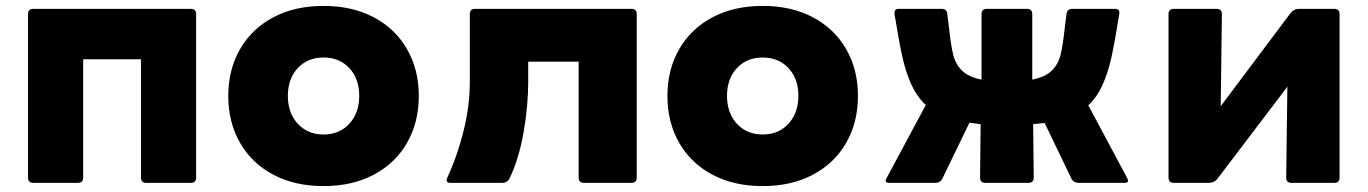

<svg xmlns="http://www.w3.org/2000/svg" viewBox="-20 -578 4637 651"><path d="M262 -377V24Q262 42 244 42H93Q75 42 75 24V-530Q75 -548 93 -548H627Q645 -548 645 -530V24Q645 42 627 42H476Q458 42 458 24V-377Z M754 -253Q754 -342 794 -411.5Q834 -481 907 -519.5Q980 -558 1077 -558Q1174 -558 1247 -519.5Q1320 -481 1360 -411.5Q1400 -342 1400 -253Q1400 -163 1360 -93.5Q1320 -24 1247 14.5Q1174 53 1077 53Q980 53 907 14.5Q834 -24 794 -93.5Q754 -163 754 -253ZM1077 -122Q1131 -122 1164.5 -158.5Q1198 -195 1198 -253Q1198 -311 1164.5 -347Q1131 -383 1077 -383Q1023 -383 989.5 -347Q956 -311 956 -253Q956 -195 989.5 -158.5Q1023 -122 1077 -122Z M1771 -369V-302Q1771 -218 1755 -128Q1739 -38 1708 26Q1701 42 1682 42H1507Q1490 42 1496 26Q1532 -53 1552.5 -137Q1573 -221 1573 -302V-530Q1573 -548 1591 -548H2121Q2139 -548 2139 -530V24Q2139 42 2121 42H1960Q1942 42 1942 24V-369Z M2243 -253Q2243 -342 2283 -411.5Q2323 -481 2396 -519.5Q2469 -558 2566 -558Q2663 -558 2736 -519.5Q2809 -481 2849 -411.5Q2889 -342 2889 -253Q2889 -163 2849 -93.5Q2809 -24 2736 14.5Q2663 53 2566 53Q2469 53 2396 14.5Q2323 -24 2283 -93.5Q2243 -163 2243 -253ZM2566 -122Q2620 -122 2653.5 -158.5Q2687 -195 2687 -253Q2687 -311 2653.5 -347Q2620 -383 2566 -383Q2512 -383 2478.5 -347Q2445 -311 2445 -253Q2445 -195 2478.5 -158.5Q2512 -122 2566 -122Z M3591 -490 3596 -530Q3598 -548 3616 -548H3760Q3778 -548 3775 -530Q3760 -436 3748.5 -384Q3737 -332 3718.5 -290.5Q3700 -249 3670 -221L3802 26Q3805 32 3805 35Q3805 42 3793 42H3638Q3619 42 3612 26L3522 -161L3483 -157L3485 24Q3485 42 3467 42H3321Q3303 42 3303 24L3305 -157L3267 -162L3176 26Q3169 42 3150 42H2995Q2983 42 2983 35Q2983 32 2986 26L3119 -222Q3089 -250 3070 -291.5Q3051 -333 3039.5 -385.5Q3028 -438 3013 -530V-535Q3013 -548 3028 -548H3172Q3191 -548 3192 -530L3197 -490Q3204 -424 3212 -392Q3220 -360 3242 -338.5Q3264 -317 3308 -308V-530Q3308 -548 3326 -548H3462Q3480 -548 3480 -530V-308Q3524 -317 3546 -338.5Q3568 -360 3576 -392Q3584 -424 3591 -490Z M4123 -530 4119 -218 4356 -534Q4367 -548 4385 -548H4504Q4522 -548 4522 -530V24Q4522 42 4504 42H4359Q4341 42 4341 24L4345 -284L4108 28Q4097 42 4079 42H3960Q3942 42 3942 24V-530Q3942 -548 3960 -548H4105Q4123 -548 4123 -530Z"/></svg>

Font: LINE Seed JP_TTF ExtraBold
Style: Regular
Weight: 800
Designer: LY Corporation & Fontrix & Fontworks
Version: Version 1.015